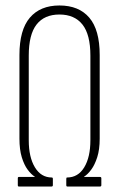

<svg xmlns="http://www.w3.org/2000/svg" viewBox="-20 -681 435 701"><path d="M49 0Q45 0 45 -5V-30Q45 -35 49 -35H107V-36Q94 -44 81 -61.5Q68 -79 59.5 -107Q51 -135 51 -175V-480Q51 -572 89 -616.5Q127 -661 197 -661Q268 -661 306 -616.5Q344 -572 344 -480V-175Q344 -135 335 -107Q326 -79 313 -61.5Q300 -44 287 -36V-35H345Q350 -35 350 -30V-5Q350 0 345 0H226Q222 0 222 -5V-28Q222 -33 225 -33Q265 -33 287.5 -70Q310 -107 310 -169V-478Q310 -555 281 -591.5Q252 -628 197 -628Q142 -628 113.5 -591.5Q85 -555 85 -478V-169Q85 -107 107.5 -70Q130 -33 169 -33Q173 -33 173 -28V-5Q173 0 168 0Z"/></svg>

Font: Sofia Sans Extra Condensed ExtraLight
Style: Regular
Weight: 250
Designer: Botio Nikoltchev, Ani Petrova
Foundry: lettersoup
Version: Version 4.101